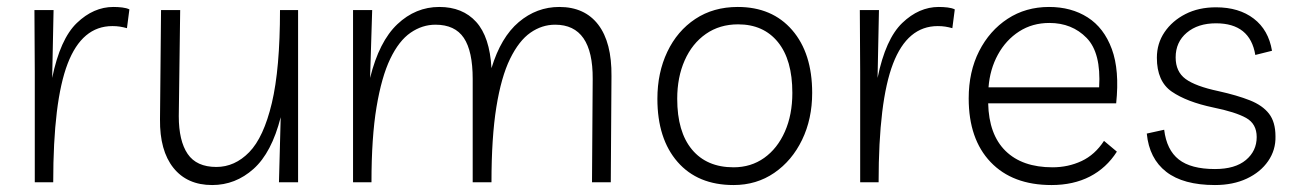

<svg xmlns="http://www.w3.org/2000/svg" viewBox="-20 -524 3724 552"><path d="M345 -443Q334 -446 324.5 -447.5Q315 -449 303 -449Q216 -449 174.5 -341Q133 -233 133 0H80V-317L79 -495H134L130 -300Q153 -412 201 -458Q249 -504 306 -504Q319 -504 331.5 -502.5Q344 -501 352 -497Z M590 8Q518 8 478.5 -41.5Q439 -91 440 -181L443 -495H498L494 -190Q494 -119 519.5 -81.5Q545 -44 602 -44Q655 -44 696.5 -86.5Q738 -129 761.5 -227.5Q785 -326 785 -495H837V0H782L787 -187Q761 -85 709 -38.5Q657 8 590 8Z M995 0V-495H1050L1044 -300Q1070 -405 1122.5 -454.5Q1175 -504 1243 -504Q1310 -504 1349 -461Q1388 -418 1393 -328Q1420 -417 1471.5 -460.5Q1523 -504 1588 -504Q1661 -504 1700 -453Q1739 -402 1738 -305L1736 0H1682L1684 -297Q1685 -453 1576 -453Q1538 -453 1505 -430Q1472 -407 1446.5 -355Q1421 -303 1407 -216Q1393 -129 1393 0H1339V-297Q1339 -377 1313.5 -415Q1288 -453 1232 -453Q1194 -453 1160.5 -430Q1127 -407 1102 -355Q1077 -303 1062.5 -216Q1048 -129 1048 0Z M2101 -504Q2200 -504 2257.5 -437.5Q2315 -371 2315 -257Q2315 -182 2286 -122Q2257 -62 2206 -27Q2155 8 2089 8Q1986 8 1928 -58.5Q1870 -125 1870 -240Q1870 -315 1898.5 -375Q1927 -435 1979 -469.5Q2031 -504 2101 -504ZM2089 -43Q2139 -43 2177 -70Q2215 -97 2236.5 -145.5Q2258 -194 2258 -257Q2258 -352 2216.5 -403Q2175 -454 2102 -454Q2049 -454 2009.5 -426.5Q1970 -399 1948.5 -350.5Q1927 -302 1927 -240Q1927 -145 1969.5 -94Q2012 -43 2089 -43Z M2718 -443Q2707 -446 2697.5 -447.5Q2688 -449 2676 -449Q2589 -449 2547.5 -341Q2506 -233 2506 0H2453V-317L2452 -495H2507L2503 -300Q2526 -412 2574 -458Q2622 -504 2679 -504Q2692 -504 2704.5 -502.5Q2717 -501 2725 -497Z M3003 8Q2891 8 2828 -58Q2765 -124 2765 -241Q2765 -318 2795 -377Q2825 -436 2877 -470Q2929 -504 2996 -504Q3060 -504 3107 -474Q3154 -444 3176.5 -383Q3199 -322 3189 -227H2821Q2823 -137 2871 -90Q2919 -43 3006 -43Q3051 -43 3089.5 -61Q3128 -79 3154 -119L3191 -88Q3161 -41 3113.5 -16.5Q3066 8 3003 8ZM2997 -458Q2948 -458 2910 -433.5Q2872 -409 2849 -367Q2826 -325 2822 -273H3140Q3146 -372 3104 -415Q3062 -458 2997 -458Z M3473 8Q3382 8 3333 -30Q3284 -68 3277 -140L3327 -151Q3334 -93 3369 -65.5Q3404 -38 3473 -38Q3531 -38 3562 -64Q3593 -90 3593 -130Q3593 -168 3562.5 -185Q3532 -202 3468 -215Q3392 -231 3349 -260.5Q3306 -290 3306 -358Q3306 -399 3328 -431.5Q3350 -464 3388 -483.5Q3426 -503 3476 -503Q3542 -503 3584.5 -470.5Q3627 -438 3637 -378L3589 -366Q3574 -457 3476 -457Q3424 -457 3392 -430Q3360 -403 3360 -359Q3360 -318 3388.5 -297Q3417 -276 3483 -262Q3537 -250 3573.5 -235.5Q3610 -221 3628.5 -197Q3647 -173 3647 -132Q3648 -93 3626 -61Q3604 -29 3564.5 -10.5Q3525 8 3473 8Z"/></svg>

Font: Livvic Light
Style: Regular
Weight: 300
Designer: Jacques Le Bailly, Baron von Fonthausen
Version: Version 1.001; ttfautohint (v1.8.2)